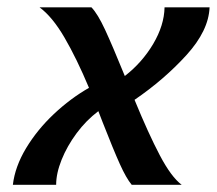

<svg xmlns="http://www.w3.org/2000/svg" viewBox="-20 -511 600 531"><path d="M263.7 -173.3 252 -203.6Q218.3 -178.2 191.9 -142.6Q165.5 -106.9 150.4 -69.3Q135.3 -31.7 135.3 0H15.6Q21.5 -50.3 52.2 -101.3Q83 -152.3 128.9 -195.6Q174.8 -238.8 226.1 -268.1Q191.9 -349.6 158.4 -407Q125 -464.4 89.4 -490.7H232.9Q250 -473.1 270.5 -429Q291 -384.8 325.2 -300.8Q373 -337.9 403.6 -389.4Q434.1 -440.9 435.1 -490.7H559.6Q557.1 -426.3 495.6 -358.6Q434.1 -291 352.1 -234.9Q390.6 -141.1 422.1 -81.3Q453.6 -21.5 482.4 0H344.2Q329.1 -18.1 311.3 -57.6Q293.5 -97.2 263.7 -173.3Z"/></svg>

Font: Lesson One Medium
Style: Italic
Weight: 500
Italic angle: -14°
Designer: But Ko, Victor Gaultney, Annie Olsen, Julie Remington, Don Collingsworth, Eric Hays, Becca Hirsbrunner
Version: Version 1.100